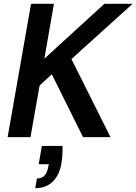

<svg xmlns="http://www.w3.org/2000/svg" viewBox="-20 -720 716 1008"><path d="M20 0 143 -700H263L213 -412L528 -700H676L355 -410L560 0H416L252 -330L188 -271L140 0ZM165 268 174 217Q199 217 213.5 202Q228 187 233 157L236 142H183L200 46H308Q309 70 307.5 94Q306 118 302 140Q291 201 256 234.5Q221 268 165 268Z"/></svg>

Font: DM Sans 28pt SemiBold
Style: Italic
Weight: 600
Italic angle: -10°
Version: Version 4.004;gftools[0.9.30]